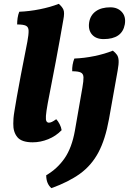

<svg xmlns="http://www.w3.org/2000/svg" viewBox="-20 -730 670 997"><path d="M150 9Q92 9 70 -18Q48 -45 49 -88Q49 -100 50 -115Q51 -130 55.5 -156.5Q60 -183 67.5 -227.5Q75 -272 88.5 -341.5Q102 -411 122 -513Q129 -551 128.5 -570.5Q128 -590 114.5 -596.5Q101 -603 69 -603Q69 -620 71.5 -637Q74 -654 80 -669Q132 -671 187 -682Q242 -693 285 -710Q303 -695 309.5 -679.5Q316 -664 309 -628Q290 -518 269.5 -409.5Q249 -301 228 -194Q220 -150 218.5 -128.5Q217 -107 221.5 -100Q226 -93 234 -93Q241 -93 249.5 -97Q258 -101 272 -111Q281 -102 289.5 -85.5Q298 -69 300 -54Q270 -23 230 -7Q190 9 150 9ZM247 247Q220 224 220 180Q277 147 315 92.5Q353 38 369 -52L408 -276Q414 -310 413.5 -328.5Q413 -347 399.5 -353.5Q386 -360 355 -360Q354 -376 357 -393.5Q360 -411 366 -426Q418 -428 471 -439Q524 -450 566 -467Q580 -456 587.5 -445Q595 -434 596 -415.5Q597 -397 591 -364L546 -112Q527 -6 491 61.5Q455 129 395.5 172Q336 215 247 247ZM518 -527Q478 -527 457.5 -551Q437 -575 443 -614Q449 -651 477.5 -671.5Q506 -692 553 -692Q591 -692 613 -667.5Q635 -643 628 -603Q614 -527 518 -527Z"/></svg>

Font: Vollkorn ExtraBold
Style: Italic
Weight: 800
Italic angle: -11°
Designer: Friedrich Althausen
Foundry: Friedrich Althausen
Version: Version 5.000; ttfautohint (v1.8.3)